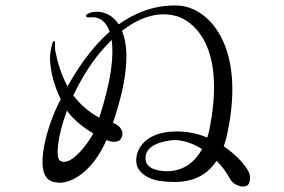

<svg xmlns="http://www.w3.org/2000/svg" viewBox="-20 -710 1040 702"><path d="M880 -97C866 -118 838 -148 798 -175C803 -189 808 -205 811 -222C880 -541 743 -690 623 -690C541 -691 472 -662 414 -621C387 -663 344 -672 315 -665C300 -661 293 -656 295 -651C297 -643 308 -648 319 -647C344 -647 368 -632 381 -594C310 -532 260 -453 227 -394C203 -438 189 -487 182 -525C179 -547 184 -559 178 -560C172 -561 169 -542 166 -528C155 -476 175 -402 202 -347C151 -252 101 -75 167 -48C231 -21 322 -86 369 -198C374 -196 379 -194 383 -193C395 -190 415 -191 421 -201C431 -216 430 -231 417 -246C410 -253 402 -257 393 -261C452 -434 451 -538 426 -597C481 -640 551 -672 626 -651C673 -637 805 -561 749 -254C747 -243 744 -226 738 -207C698 -224 651 -233 599 -228C504 -219 472 -157 479 -112C484 -78 525 -51 576 -47C621 -43 714 -34 772 -122C790 -104 807 -82 821 -56C837 -27 881 -19 890 -39C901 -66 889 -84 880 -97ZM200 -122C182 -133 190 -212 225 -306C227 -303 230 -299 232 -296C254 -268 289 -241 321 -222C298 -179 237 -100 200 -122ZM343 -280C325 -289 303 -303 277 -328C267 -338 257 -349 248 -361C274 -416 308 -473 350 -523C361 -535 373 -549 388 -564C397 -506 387 -416 343 -280ZM587 -84C556 -85 514 -93 512 -129C511 -166 542 -188 604 -197C633 -201 676 -192 719 -165C695 -122 655 -83 587 -84Z"/></svg>

Font: Shippori Mincho
Style: Regular
Weight: 400
Designer: Bonji Tadano  Ryoko NISHIZUKA  (kana & ideographs); Frank Grießhammer (Latin, Greek & Cyrillic); Wenlong ZHANG  (bopomof
Foundry: Adobe Systems Incorporated
Version: Version 1.003;PS 1.001;hotconv 16.6.54;makeotf.lib2.5.65590